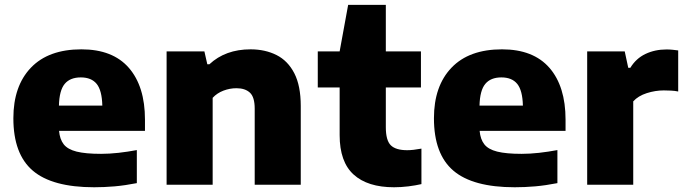

<svg xmlns="http://www.w3.org/2000/svg" viewBox="-20 -760 2816 790"><path d="M367.5 10.5Q195 10.5 115 -57.8Q35 -126 35 -273.5Q35 -406 107.2 -481.5Q179.5 -557 315 -557Q444 -557 510.2 -480.8Q576.5 -404.5 576.5 -267.5V-221.5H223Q226 -187 242.2 -166.2Q258.5 -145.5 295.2 -136.2Q332 -127 396 -127Q429.5 -127 467.8 -131.2Q506 -135.5 543 -142.5V-6.5Q494.5 3 451.5 6.8Q408.5 10.5 367.5 10.5ZM312.5 -441.5Q268.5 -441.5 246.2 -414.8Q224 -388 222.5 -325.5H401Q399.5 -388 377.8 -414.8Q356 -441.5 312.5 -441.5Z M665.5 0V-548.5H821L833 -495.5H841.5Q907.5 -557 1011 -557Q1071 -557 1117.8 -533.5Q1164.5 -510 1191 -458.5Q1217.5 -407 1217.5 -324V0H1028V-313Q1028 -360.5 1008.2 -378.8Q988.5 -397 953 -397Q925.5 -397 899.2 -387Q873 -377 855 -357.5V0Z M1601.5 10.5Q1492.5 10.5 1435 -41.8Q1377.5 -94 1377.5 -204V-400H1287.5V-548.5H1377.5L1412.5 -740H1567.5V-548.5H1712V-400H1567.5V-236.5Q1567.5 -182.5 1588 -162.2Q1608.5 -142 1655.5 -142Q1679 -142 1714 -148.5V-2.5Q1690.5 3 1660.2 6.8Q1630 10.5 1601.5 10.5Z M2098 10.5Q1925.5 10.5 1845.5 -57.8Q1765.5 -126 1765.5 -273.5Q1765.5 -406 1837.8 -481.5Q1910 -557 2045.5 -557Q2174.5 -557 2240.8 -480.8Q2307 -404.5 2307 -267.5V-221.5H1953.5Q1956.5 -187 1972.8 -166.2Q1989 -145.5 2025.8 -136.2Q2062.5 -127 2126.5 -127Q2160 -127 2198.2 -131.2Q2236.5 -135.5 2273.5 -142.5V-6.5Q2225 3 2182 6.8Q2139 10.5 2098 10.5ZM2043 -441.5Q1999 -441.5 1976.8 -414.8Q1954.5 -388 1953 -325.5H2131.5Q2130 -388 2108.2 -414.8Q2086.5 -441.5 2043 -441.5Z M2396 0V-548.5H2550.5L2565 -481H2573.5Q2597 -519.5 2635.8 -538Q2674.5 -556.5 2722.5 -556.5Q2735.5 -556.5 2748 -555.2Q2760.5 -554 2770.5 -552.5V-383.5Q2756.5 -386.5 2740.5 -387.2Q2724.5 -388 2711 -388Q2676.5 -388 2641.2 -376.8Q2606 -365.5 2585.5 -343V0Z"/></svg>

Font: Encode Sans Semi Expanded ExtraBold
Style: Regular
Weight: 800
Width: 6
Designer: Multiple Designers
Foundry: Impallari Type
Version: Version 3.000; ttfautohint (v1.8.3) -l 8 -r 50 -G 200 -x 14 